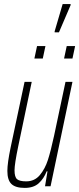

<svg xmlns="http://www.w3.org/2000/svg" viewBox="-20 -910 387 938"><path d="M16 -75Q16 -113 32 -190L100 -510H135L69 -195Q51 -108 51 -78Q51 -45 63.5 -34.5Q76 -24 108 -24Q149 -24 174.5 -54.5Q200 -85 214 -128.5Q228 -172 244 -246L300 -510H334L227 0H200L212 -73H208Q194 -37 169 -14.5Q144 8 101 8Q56 8 36 -11Q16 -30 16 -75ZM148 -624 161 -685H202L189 -624ZM293 -624 306 -685H347L334 -624ZM247 -752V-757L286 -890H325V-885L268 -752Z"/></svg>

Font: Saira Ultra Condensed Thin
Style: Italic
Weight: 100
Width: 1
Italic angle: -12°
Designer: Hector Gatti with collaboration of the Omnibus-Type team
Foundry: Omnibus-Type
Version: Version 1.001; ttfautohint (v1.8)